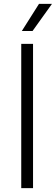

<svg xmlns="http://www.w3.org/2000/svg" viewBox="-20 -965 286 985"><path d="M89 0V-740H149.5V0ZM92 -806 180 -945H246.5L147 -806Z"/></svg>

Font: Encode Sans Light
Style: Regular
Weight: 300
Designer: Multiple Designers
Foundry: Impallari Type
Version: Version 2.000